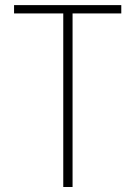

<svg xmlns="http://www.w3.org/2000/svg" viewBox="-20 -746 540 766"><path d="M232.4 0V-692.4H36.1V-725.6H463.9V-692.4H269.5V0Z"/></svg>

Font: Gen Shin Gothic Monospace ExtraLight
Style: Regular
Weight: 200
Designer: [Source Han Sans]
Ryoko NISHIZUKA  (kana & ideographs); Paul D. Hunt (Latin, Greek & Cyrillic); Wenlong ZHANG  (bopomofo
Version: Version 1.002.20150607